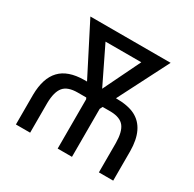

<svg xmlns="http://www.w3.org/2000/svg" viewBox="-155 -877 1057 1044"><g transform="rotate(30 373.5 -355.5)"><path d="M468.3 -395.5 629.4 -710.9H125.5L286.6 -395.5H269C201.3 -394.9 151.2 -377.4 118.7 -343C86.1 -308.7 69.3 -256.8 68.4 -187.5V0H157.7V-186.5C158.4 -232.7 167.2 -266.3 184.3 -287.1C201.4 -307.9 231 -318.4 272.9 -318.4H326.2L330.6 -309.6V0H420.4V-301.3L429.2 -318.4H481.4C520.5 -317.4 548.2 -306.5 564.5 -285.6C580.7 -264.8 589 -231.1 589.4 -184.6V0H679.2V-184.6C678.9 -232.4 671.1 -272 656 -303.2C640.9 -334.5 618.5 -357.7 588.9 -372.8C559.2 -387.9 519 -395.5 468.3 -395.5ZM377.4 -402.8 265.1 -633.8H489.7Z"/></g></svg>

Font: Roboto Condensed
Style: Regular
Weight: 400
Designer: Google
Version: Version 2.134; 2016